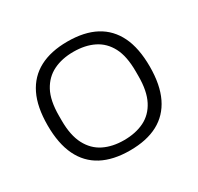

<svg xmlns="http://www.w3.org/2000/svg" viewBox="-123 -683 865 840"><g transform="rotate(-30 309.0 -263.0)"><path d="M309 12Q225 12 167.5 -18.5Q110 -49 80.5 -110Q51 -171 51 -263Q51 -356 80.5 -416.5Q110 -477 167.5 -507.5Q225 -538 309 -538Q394 -538 451 -507.5Q508 -477 537.5 -416.5Q567 -356 567 -263Q567 -171 537.5 -110Q508 -49 451 -18.5Q394 12 309 12ZM309 -40Q368 -40 411.5 -61.5Q455 -83 479 -129.5Q503 -176 503 -251V-275Q503 -352 479 -397.5Q455 -443 411.5 -464.5Q368 -486 309 -486Q251 -486 207.5 -464.5Q164 -443 139.5 -397.5Q115 -352 115 -275V-251Q115 -176 139.5 -129.5Q164 -83 207.5 -61.5Q251 -40 309 -40Z"/></g></svg>

Font: Archivo SemiExpanded ExtraLight
Style: Regular
Weight: 250
Width: 6
Designer: Hector Gatti
Foundry: Omnibus-Type
Version: Version 2.001